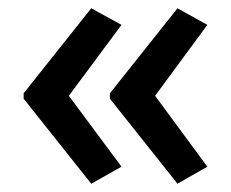

<svg xmlns="http://www.w3.org/2000/svg" viewBox="-20 -498 557 463"><path d="M37 -273V-260L200 -55L273 -96L146 -267L273 -438L200 -478ZM245 -273V-260L408 -55L480 -96L354 -267L480 -438L408 -478Z"/></svg>

Font: Noto Sans Myanmar SemiCondensed Medium
Style: Regular
Weight: 500
Width: 4
Designer: Monotype Design Team
Foundry: Monotype Imaging Inc.
Version: Version 2.107